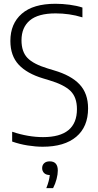

<svg xmlns="http://www.w3.org/2000/svg" viewBox="-20 -769 522 1018"><path d="M206.5 9Q169 9 126.5 2.2Q84 -4.5 44.5 -18.5V-70.5Q87.5 -56 128.8 -49Q170 -42 208 -42Q388 -42 388 -190.5Q388 -253 354 -286.5Q320 -320 241 -343.5L208 -353.5Q123 -379 79 -426.2Q35 -473.5 35 -552Q35 -643.5 95.5 -696.2Q156 -749 274 -749Q310.5 -749 348.5 -744Q386.5 -739 417 -729V-677Q381.5 -688 346.2 -693Q311 -698 275 -698Q182.5 -698 138.2 -660.8Q94 -623.5 94 -555.5Q94 -495 125.5 -462Q157 -429 233 -406L266 -396Q357 -369.5 402 -321.5Q447 -273.5 447 -194.5Q447 -96.5 384.2 -43.8Q321.5 9 206.5 9ZM225.5 228.5Q234 207.5 238.2 190.8Q242.5 174 244 159Q225 159 214.2 148.8Q203.5 138.5 203.5 122.5Q203.5 106.5 214 96.5Q224.5 86.5 243.5 86.5Q286.5 86.5 286.5 135.5Q286.5 155 280 180.2Q273.5 205.5 261.5 228.5Z"/></svg>

Font: Encode Sans Semi Condensed Light
Style: Regular
Weight: 300
Width: 4
Designer: Multiple Designers
Foundry: Impallari Type
Version: Version 3.000; ttfautohint (v1.8.3) -l 8 -r 50 -G 200 -x 14 